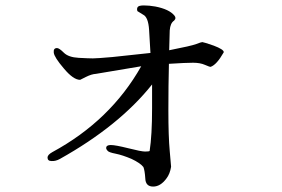

<svg xmlns="http://www.w3.org/2000/svg" viewBox="-20 -641 1040 707"><path d="M371 -96Q371 -91 376 -86Q380 -80 406 -75Q431 -70 464 -56Q496 -41 508 -26Q513 -14 515 16Q516 46 544 46Q571 46 593 16Q606 -1 610 -27Q610 -30 605 -85Q600 -139 600 -234Q600 -328 602 -406Q664 -410 691 -410Q717 -410 735 -402Q753 -394 756 -395Q778 -403 803 -447Q804 -448 804 -449Q804 -459 767 -473Q729 -486 725 -486Q721 -486 703 -479Q685 -472 603 -456L605 -529Q607 -556 621 -565Q626 -570 626 -575Q626 -579 622 -584Q603 -607 552 -617Q529 -621 510 -621Q491 -621 487 -615Q483 -609 486 -600L507 -587Q526 -578 529 -531Q532 -483 534 -446L394 -431Q337 -426 322 -426Q307 -426 270 -428Q232 -430 215 -447Q198 -464 190 -464Q176 -464 178 -447Q180 -430 215 -389Q250 -347 275 -347Q276 -347 297 -358Q317 -368 333 -369Q416 -383 500 -397Q387 -197 173 -81Q155 -71 155 -61Q155 -48 170 -48Q185 -47 201 -56Q419 -178 540 -330V-242Q540 -143 531 -85Q528 -83 514 -83Q500 -83 453 -95Q405 -107 388 -107Q371 -107 371 -96Z"/></svg>

Font: Sawarabi Mincho
Style: Regular
Weight: 400
Version: Version 1.082; ttfautohint (v1.8.4.7-5d5b)